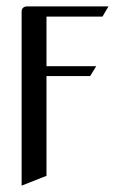

<svg xmlns="http://www.w3.org/2000/svg" viewBox="-20 -458 400 603"><path d="M47.9 125V-420.9Q47.9 -438 66.9 -438H320.8L301.8 -405.8H126V-250H282.2L263.2 -219.2H126V94.2Z"/></svg>

Font: Hhenum
Style: Regular
Weight: 400
Designer: T. Christopher White
Version: Version 1.0